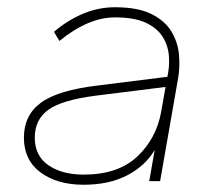

<svg xmlns="http://www.w3.org/2000/svg" viewBox="-20 -500 600 530"><path d="M211 10Q138 10 92 -24Q46 -58 46 -120Q46 -182 93 -216.5Q140 -251 250 -264L442 -288Q448 -314 446.5 -342.5Q445 -371 430.5 -396Q416 -421 384 -436.5Q352 -452 297 -452Q224 -452 144 -387L129 -412Q166 -444 209 -462Q252 -480 297 -480Q361 -480 398.5 -461Q436 -442 453.5 -412.5Q471 -383 474 -349.5Q477 -316 472 -286L422 0H392L407 -86Q381 -42 331 -16Q281 10 211 10ZM211 -18Q306 -18 359 -68Q412 -118 425 -192L437 -260L245 -236Q151 -224 113.5 -197Q76 -170 76 -120Q76 -70 113.5 -44Q151 -18 211 -18Z"/></svg>

Font: Gantari Thin
Style: Italic
Weight: 100
Italic angle: -10°
Designer: Anugrah Pasau
Foundry: Lafontype
Version: Version 1.000; ttfautohint (v1.8.4.7-5d5b)